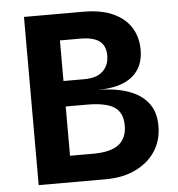

<svg xmlns="http://www.w3.org/2000/svg" viewBox="-51 -748 736 796"><g transform="rotate(-5 317.0 -350.0)"><path d="M78 -700H324Q400 -700 449.5 -677Q499 -654 523.5 -614Q548 -574 548 -522Q548 -450 499.5 -411Q451 -372 355 -372Q426 -372 480 -354Q534 -336 564 -298.5Q594 -261 594 -201Q594 -143 565.5 -98Q537 -53 483.5 -26.5Q430 0 356 0H78ZM314 -110Q388 -110 421.5 -136.5Q455 -163 455 -215Q455 -269 420 -292Q385 -315 307 -315H100V-421H305Q356 -421 382 -445.5Q408 -470 408 -511Q408 -551 382.5 -570.5Q357 -590 301 -590H218V-110Z"/></g></svg>

Font: Moderustic SemiBold
Style: Regular
Weight: 600
Designer: Tural Alisoy
Foundry: TAFT Foundry
Version: Version 2.120